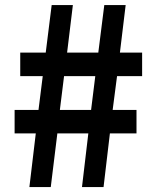

<svg xmlns="http://www.w3.org/2000/svg" viewBox="-20 -758 630 778"><path d="M99.1 0 125 -217.4H39.2V-312.6H136L153.2 -449.6H62V-544.8H165.3L189.4 -737.6H275.3L251.9 -544.8H378.3L402.6 -737.6H489.2L465.9 -544.8H555.9V-449.6H454.3L436.5 -312.6H533.1V-217.4H425.3L399.6 0H312.2L337.9 -217.4H212.4L185.7 0ZM222.6 -312.6H349.1L366.1 -449.6H239.6Z"/></svg>

Font: Noto Sans TC
Style: Regular
Weight: 100
Designer: Ryoko NISHIZUKA 西塚涼子 (kana, bopomofo & ideographs); Paul D. Hunt (Latin, Greek & Cyrillic); Sandoll Communications 산돌커뮤니
Foundry: Adobe
Version: Version 2.004;hotconv 1.0.118;makeotfexe 2.5.65603